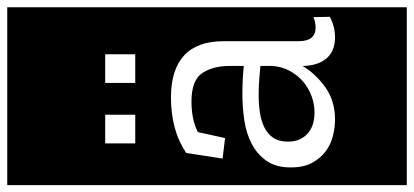

<svg xmlns="http://www.w3.org/2000/svg" viewBox="-346 -624 1170 543"><g transform="rotate(-90 239.5 -352.0)"><path d="M-12 -917H491V213H-12ZM63 -308 121 -301 138 -378Q158 -388 179.5 -392Q201 -396 224 -396Q284 -396 304.5 -366Q325 -336 325 -288V-248Q307 -250 286.5 -251Q266 -252 246 -252Q208 -252 171 -246.5Q134 -241 104.5 -225.5Q75 -210 56.5 -183.5Q38 -157 38 -115Q38 -79 51 -55Q64 -31 83.5 -16.5Q103 -2 127 4Q151 10 173 10Q227 10 265.5 -18Q304 -46 325 -82V-80Q326 -38 346.5 -14Q367 10 406 10Q422 10 437 6Q452 2 464 -5L463 -51Q449 -45 433 -45Q395 -45 395 -93V-305Q395 -380 354.5 -417Q314 -454 236 -454Q192 -454 153 -444Q114 -434 79 -411ZM325 -167Q323 -140 311 -118Q299 -96 281 -80.5Q263 -65 240 -56.5Q217 -48 194 -48Q179 -48 164.5 -51.5Q150 -55 138 -64Q126 -73 118.5 -87.5Q111 -102 111 -123Q111 -149 122 -165Q133 -181 151.5 -190Q170 -199 193.5 -202.5Q217 -206 242 -206Q265 -206 285.5 -204.5Q306 -203 325 -201ZM277 -555H358V-640H277ZM106 -555H187V-640H106Z"/></g></svg>

Font: Zilla Slab Regular Highlight
Style: Regular
Weight: 410
Designer: Typotheque Type Foundry
Foundry: Typotheque type foundry
Version: Version 1.0; 2017